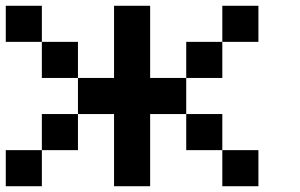

<svg xmlns="http://www.w3.org/2000/svg" viewBox="-20 -645 1040 665"><path d="M125 -375V-500H250V-375H375V-625H500V-375H625V-250H500V0H375V-250H250V-375ZM875 -625V-500H750V-625ZM0 -500V-625H125V-500ZM750 -375H625V-500H750ZM750 -125H625V-250H750ZM250 -125H125V-250H250ZM875 -125V0H750V-125ZM125 -125V0H0V-125Z"/></svg>

Font: Tiny5
Style: Regular
Weight: 400
Designer: Stefan Schmidt
Foundry: Made with Bits'n'Picas by Kreative Software
Version: Version 1.002; ttfautohint (v1.8.4.7-5d5b)